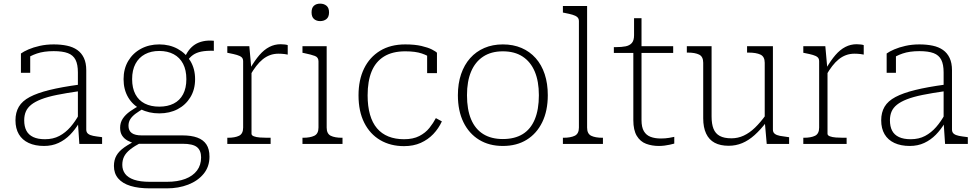

<svg xmlns="http://www.w3.org/2000/svg" viewBox="-20 -791 5369 1055"><path d="M415 -326V-290Q345 -280 293 -269.5Q241 -259 206.5 -245.5Q172 -232 151.5 -215.5Q131 -199 122 -178Q113 -157 113 -130Q113 -96 125 -73Q137 -50 162.5 -38Q188 -26 227 -26Q272 -26 306 -44Q340 -62 367 -93Q394 -124 415 -163V-116Q393 -79 365 -50.5Q337 -22 301.5 -5.5Q266 11 222 11Q173 11 137.5 -5.5Q102 -22 83.5 -53.5Q65 -85 65 -130Q65 -173 83.5 -204.5Q102 -236 143.5 -258Q185 -280 252 -296.5Q319 -313 415 -326ZM416 0 408 -119V-122V-393Q408 -437 395 -462.5Q382 -488 353 -499Q324 -510 275 -510Q221 -510 183 -497Q145 -484 122 -466Q119 -471 119.5 -476.5Q120 -482 123.5 -487.5Q127 -493 133 -496.5Q139 -500 146 -499V-391H95V-497Q110 -508 136.5 -519.5Q163 -531 198.5 -539Q234 -547 275 -547Q315 -547 348 -540Q381 -533 404.5 -516.5Q428 -500 441 -472.5Q454 -445 454 -405V-79Q454 -64 464 -56Q474 -48 492 -44.5Q510 -41 536 -38L541 -37V0Z M1155 -512Q1113 -513 1086 -507.5Q1059 -502 1040.5 -489Q1022 -476 1006 -452L992 -467Q1002 -494 1017 -514Q1032 -534 1051.5 -546.5Q1071 -559 1097 -564.5Q1123 -570 1155 -567ZM855 -168Q798 -168 753.5 -191Q709 -214 684 -256.5Q659 -299 659 -356Q659 -413 684.5 -456Q710 -499 754.5 -523Q799 -547 855 -547Q911 -547 955.5 -523Q1000 -499 1026 -456Q1052 -413 1052 -356Q1052 -299 1026 -256.5Q1000 -214 956 -191Q912 -168 855 -168ZM855 -205Q901 -205 934.5 -222Q968 -239 986 -273Q1004 -307 1004 -356Q1004 -406 986 -440.5Q968 -475 934.5 -493Q901 -511 855 -511Q810 -511 776.5 -493Q743 -475 724.5 -440.5Q706 -406 706 -356Q706 -307 724 -273Q742 -239 775.5 -222Q809 -205 855 -205ZM803 244Q741 244 697 230.5Q653 217 629.5 189.5Q606 162 606 121Q606 88 620 63.5Q634 39 664 18Q694 -3 739 -24L756 -8Q718 12 695 30.5Q672 49 662 69Q652 89 652 115Q652 143 667.5 164Q683 185 716.5 196.5Q750 208 803 208H897Q956 208 998 192Q1040 176 1062.5 146Q1085 116 1085 74Q1085 36 1062.5 17.5Q1040 -1 983 -1H722L723 -2Q700 -8 681 -18.5Q662 -29 651 -46Q640 -63 640 -89Q640 -117 654.5 -139Q669 -161 695 -179.5Q721 -198 756 -216L771 -196Q745 -181 726 -167Q707 -153 696.5 -137Q686 -121 686 -100Q686 -73 704 -60Q722 -47 758 -47H983Q1031 -47 1064 -35Q1097 -23 1114 2.5Q1131 28 1131 70Q1131 125 1099 164Q1067 203 1014 223.5Q961 244 897 244Z M1561 -543V-491Q1552 -493 1543.5 -494Q1535 -495 1526.5 -495.5Q1518 -496 1511 -496Q1485 -496 1463.5 -488Q1442 -480 1423.5 -465Q1405 -450 1388 -428Q1371 -406 1355 -378L1354 -414Q1380 -459 1405.5 -488.5Q1431 -518 1460 -533Q1489 -548 1522 -548Q1534 -548 1545.5 -546.5Q1557 -545 1561 -543ZM1229 0V-34H1232Q1271 -34 1293.5 -45Q1316 -56 1316 -90V-454Q1316 -469 1307.5 -476.5Q1299 -484 1282 -489Q1265 -494 1239 -499L1229 -501V-537H1350L1361 -415L1362 -416V-56Q1362 -47 1375 -42Q1388 -37 1408 -35.5Q1428 -34 1448 -34H1467V0Z M1739 -675Q1719 -675 1705.5 -686.5Q1692 -698 1692 -723Q1692 -748 1705 -759.5Q1718 -771 1739 -771Q1760 -771 1774 -759.5Q1788 -748 1788 -723Q1788 -698 1774 -686.5Q1760 -675 1739 -675ZM1775 -537V-90Q1775 -56 1797.5 -45Q1820 -34 1859 -34H1862V0H1642V-34H1645Q1684 -34 1707 -45Q1730 -56 1730 -90V-454Q1730 -476 1710.5 -483.5Q1691 -491 1652 -499L1642 -501V-537Z M2200 -26Q2250 -26 2284 -43.5Q2318 -61 2339.5 -88Q2361 -115 2375 -142L2408 -124Q2390 -85 2361 -54.5Q2332 -24 2292 -6Q2252 12 2200 12Q2126 12 2069.5 -21Q2013 -54 1981.5 -116.5Q1950 -179 1950 -267Q1950 -352 1980.5 -414.5Q2011 -477 2068.5 -512Q2126 -547 2207 -547Q2259 -547 2295.5 -538.5Q2332 -530 2353.5 -519Q2375 -508 2381 -501V-389H2327V-497Q2337 -495 2343.5 -491Q2350 -487 2353 -483Q2356 -479 2356 -475Q2356 -471 2352 -469Q2333 -485 2298 -497Q2263 -509 2207 -509Q2136 -509 2090 -480.5Q2044 -452 2022 -398.5Q2000 -345 2000 -267Q2000 -207 2013 -161.5Q2026 -116 2051.5 -86Q2077 -56 2114.5 -41Q2152 -26 2200 -26Z M2990 -268Q2990 -182 2959.5 -119.5Q2929 -57 2874 -23Q2819 11 2743 11Q2668 11 2612.5 -23Q2557 -57 2526.5 -119.5Q2496 -182 2496 -268Q2496 -332 2513.5 -383.5Q2531 -435 2563.5 -471.5Q2596 -508 2641.5 -527.5Q2687 -547 2743 -547Q2800 -547 2845.5 -527.5Q2891 -508 2923.5 -471.5Q2956 -435 2973 -383.5Q2990 -332 2990 -268ZM2546 -268Q2546 -189 2568.5 -135.5Q2591 -82 2635 -54.5Q2679 -27 2743 -27Q2808 -27 2852 -54Q2896 -81 2918.5 -135Q2941 -189 2941 -268Q2941 -344 2918.5 -397.5Q2896 -451 2852 -480Q2808 -509 2743 -509Q2679 -509 2635 -480Q2591 -451 2568.5 -397.5Q2546 -344 2546 -268Z M3206 -758V-90Q3206 -56 3228.5 -45Q3251 -34 3290 -34H3293V0H3073V-34H3076Q3115 -34 3138 -45Q3161 -56 3161 -90V-675Q3161 -689 3152 -697Q3143 -705 3126 -710Q3109 -715 3083 -720L3073 -722V-758Z M3353 -500V-532H3363Q3396 -532 3418 -536.5Q3440 -541 3452 -555Q3464 -569 3464 -597L3489 -537H3679V-500ZM3505 -131Q3505 -92 3518 -70Q3531 -48 3555 -39Q3579 -30 3611 -30Q3636 -30 3656.5 -33.5Q3677 -37 3685 -39V-2Q3674 1 3660.5 4Q3647 7 3631.5 9Q3616 11 3600 11Q3562 11 3530 -1Q3498 -13 3479 -44.5Q3460 -76 3460 -131V-522L3464 -531V-691H3505Z M3890 -537V-151Q3890 -110 3900.5 -83.5Q3911 -57 3935 -44Q3959 -31 3999 -31Q4035 -31 4067 -46Q4099 -61 4128.5 -89.5Q4158 -118 4187 -158L4191 -120Q4159 -78 4126 -48.5Q4093 -19 4058 -4.5Q4023 10 3984 10Q3938 10 3907 -6.5Q3876 -23 3860 -57Q3844 -91 3844 -141V-446Q3844 -480 3821.5 -491Q3799 -502 3760 -502H3754V-537ZM4227 -537V-78Q4227 -64 4237 -56Q4247 -48 4265.5 -44.5Q4284 -41 4309 -38L4316 -37V0H4193L4182 -126V-130V-446Q4182 -480 4158.5 -491Q4135 -502 4093 -502H4085V-537Z M4726 -543V-491Q4717 -493 4708.5 -494Q4700 -495 4691.5 -495.5Q4683 -496 4676 -496Q4650 -496 4628.5 -488Q4607 -480 4588.5 -465Q4570 -450 4553 -428Q4536 -406 4520 -378L4519 -414Q4545 -459 4570.5 -488.5Q4596 -518 4625 -533Q4654 -548 4687 -548Q4699 -548 4710.5 -546.5Q4722 -545 4726 -543ZM4394 0V-34H4397Q4436 -34 4458.5 -45Q4481 -56 4481 -90V-454Q4481 -469 4472.5 -476.5Q4464 -484 4447 -489Q4430 -494 4404 -499L4394 -501V-537H4515L4526 -415L4527 -416V-56Q4527 -47 4540 -42Q4553 -37 4573 -35.5Q4593 -34 4613 -34H4632V0Z M5172 -326V-290Q5102 -280 5050 -269.5Q4998 -259 4963.5 -245.5Q4929 -232 4908.5 -215.5Q4888 -199 4879 -178Q4870 -157 4870 -130Q4870 -96 4882 -73Q4894 -50 4919.5 -38Q4945 -26 4984 -26Q5029 -26 5063 -44Q5097 -62 5124 -93Q5151 -124 5172 -163V-116Q5150 -79 5122 -50.5Q5094 -22 5058.5 -5.5Q5023 11 4979 11Q4930 11 4894.5 -5.5Q4859 -22 4840.5 -53.5Q4822 -85 4822 -130Q4822 -173 4840.5 -204.5Q4859 -236 4900.5 -258Q4942 -280 5009 -296.5Q5076 -313 5172 -326ZM5173 0 5165 -119V-122V-393Q5165 -437 5152 -462.5Q5139 -488 5110 -499Q5081 -510 5032 -510Q4978 -510 4940 -497Q4902 -484 4879 -466Q4876 -471 4876.5 -476.5Q4877 -482 4880.5 -487.5Q4884 -493 4890 -496.5Q4896 -500 4903 -499V-391H4852V-497Q4867 -508 4893.5 -519.5Q4920 -531 4955.5 -539Q4991 -547 5032 -547Q5072 -547 5105 -540Q5138 -533 5161.5 -516.5Q5185 -500 5198 -472.5Q5211 -445 5211 -405V-79Q5211 -64 5221 -56Q5231 -48 5249 -44.5Q5267 -41 5293 -38L5298 -37V0Z"/></svg>

Font: Roboto Serif 20pt Thin
Style: Regular
Weight: 250
Version: Version 1.008